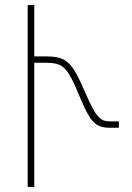

<svg xmlns="http://www.w3.org/2000/svg" viewBox="-20 -735 521 756"><path d="M89 1H115V-488H151C225 -488 242 -480 291 -361C336 -251 357 -232 413 -232H448V-257H418C374 -257 360 -269 315 -372C262 -493 244 -513 155 -513H115V-715H89Z"/></svg>

Font: Noto Sans Armenian SemiCondensed Thin
Style: Regular
Weight: 100
Width: 4
Designer: Monotype Design Team
Foundry: Monotype Imaging Inc.
Version: Version 2.008